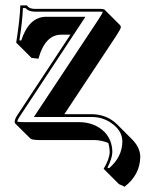

<svg xmlns="http://www.w3.org/2000/svg" viewBox="-20 -462 552 711"><path d="M206.5 -333.5Q147.9 -333.5 123 -247.1Q122.6 -245.1 122.6 -244.6L96.7 -247.6L40 -304.2Q53.7 -389.2 55.2 -441.9H80.1Q81.5 -439 83.5 -437Q92.3 -429.7 106 -429.2H354Q364.3 -428.7 368.2 -425.3L424.8 -368.7Q427.2 -365.2 427.7 -361.3Q426.8 -354.5 410.6 -329.6L218.3 -39.1H319.8Q376 -38.6 414.1 -1L470.7 55.7Q499 85 499.5 118.7Q498.5 185.1 441.4 229.5L420.4 219.7L363.8 163.1Q385.3 127.4 386.2 101.1Q385.7 82.5 380.9 67.4Q354.5 56.6 327.6 56.6H124.5Q98.1 56.2 92.8 51.3L36.1 -4.9Q34.2 -7.8 34.2 -11.2Q35.2 -21 42 -32.2L240.7 -333.5ZM149.9 -399.9H296.4L50.3 -26.4Q44.4 -17.1 43.9 -11.7Q49.8 -9.8 67.9 -9.8H271Q330.1 -9.8 367.2 26.9Q395.5 56.6 396 101.1Q395.5 124.5 377.9 158.7L383.8 161.1Q432.6 119.1 433.1 62Q433.1 21 390.1 -7.8Q358.4 -28.8 319.8 -28.8H105.5L345.7 -391.6Q359.4 -413.1 360.8 -418Q357.4 -418.5 354 -418.9H106Q85 -419.9 74.2 -432.1H64.9Q63 -383.3 51.8 -312.5L58.6 -312Q86.9 -398.9 149.9 -399.9Z"/></svg>

Font: Linux Biolinum Shadow O
Style: Bold
Weight: 700
Designer: Philipp H. Poll
Foundry: Philipp H. Poll
Version: Version 0.9.2